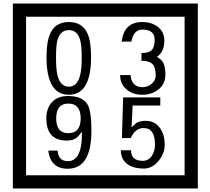

<svg xmlns="http://www.w3.org/2000/svg" viewBox="-20 -980 1195 1090"><path d="M1103 90H53V-960H1103ZM1028 15V-885H128V15ZM497 -656Q497 -442 371 -442Q244 -442 244 -656Q244 -744 265 -789Q294 -855 371 -855Q448 -855 477 -789Q497 -745 497 -656ZM444 -656Q444 -723 435 -752Q420 -809 371 -809Q322 -809 306 -752Q298 -723 298 -656Q298 -587 306 -553Q322 -488 371 -488Q419 -488 435 -554Q444 -587 444 -656ZM919 -556Q919 -504 880.5 -473Q842 -442 789 -442Q734 -442 700 -471Q662 -502 662 -554H721Q727 -485 790 -485Q818 -485 841 -504.5Q864 -524 864 -552Q864 -597 846 -616Q828 -635 783 -635V-679Q825 -679 841.5 -696Q858 -713 858 -754Q858 -812 789 -812Q738 -812 726 -744H671Q684 -855 788 -855Q839 -855 874 -829Q913 -800 913 -750Q913 -685 871 -658Q895 -642 903 -630Q919 -605 919 -556ZM499 -238Q499 -22 364 -22Q267 -22 254 -125H307Q311 -65 365 -65Q448 -65 445 -232Q424 -205 414 -197Q394 -182 360 -182Q243 -182 243 -308Q243 -366 275.5 -400.5Q308 -435 366 -435Q450 -435 478 -385Q499 -346 499 -238ZM438 -308Q438 -392 368 -392Q299 -392 299 -308Q299 -224 368 -224Q438 -224 438 -308ZM915 -160Q916 -111 880.5 -67Q845 -23 796 -23Q741 -23 706 -46Q666 -74 666 -127H724Q724 -67 790 -67Q824 -67 843 -97Q860 -124 860 -159Q860 -253 795 -253Q748 -253 722 -196H672L679 -427H890V-381H733L727 -257Q740 -269 753 -281Q772 -294 807 -294Q859 -294 889 -252Q915 -215 915 -160Z"/></svg>

Font: Unicode BMP Fallback SIL
Style: Regular
Weight: 400
Foundry: NRSI, SIL International
Version: Version 5.1 Based on Unicode 5.1